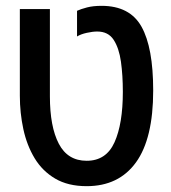

<svg xmlns="http://www.w3.org/2000/svg" viewBox="-20 -626 586 658"><path d="M277 12Q213 12 169 -14Q125 -40 98.5 -84Q72 -128 60 -183.5Q48 -239 48 -298V-595H151V-296Q151 -192 181.5 -133.5Q212 -75 277 -75Q344 -75 372.5 -138.5Q401 -202 401 -311Q401 -368 394.5 -414.5Q388 -461 369.5 -489.5Q351 -518 313 -518Q298 -518 277.5 -513.5Q257 -509 244 -501V-589Q257 -595 278 -600.5Q299 -606 328 -606Q425 -606 465 -534.5Q505 -463 505 -316Q505 -151 446 -69.5Q387 12 277 12Z"/></svg>

Font: Noto Sans Hebrew Condensed Medium
Style: Regular
Weight: 500
Width: 3
Designer: Monotype Design Team
Foundry: Monotype Imaging Inc.
Version: Version 2.004; ttfautohint (v1.8.4.7-5d5b)